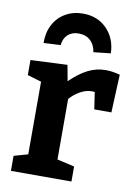

<svg xmlns="http://www.w3.org/2000/svg" viewBox="-88 -848 646 906"><g transform="rotate(10 235.0 -395.0)"><path d="M456 -536 448 -354H366L354 -435Q350 -436 339 -436Q313 -436 285.5 -421Q258 -406 236 -381V-91L319 -72V0H29V-72L96 -91V-439L29 -459V-531L205 -539L219 -463Q262 -505 302.5 -525.5Q343 -546 388 -546Q419 -546 456 -536ZM397 -628 315 -619Q310 -654 288 -674Q266 -694 232 -694Q200 -694 180 -675.5Q160 -657 157 -625L76 -621Q75 -670 95 -708.5Q115 -747 152 -768.5Q189 -790 236 -790Q306 -790 350.5 -744.5Q395 -699 397 -628Z"/></g></svg>

Font: Bitter Pro
Style: Bold
Weight: 700
Designer: Sol Matas, and Bitter project Authors
Foundry: Sol Matas
Version: Version 1.010